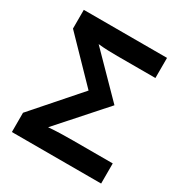

<svg xmlns="http://www.w3.org/2000/svg" viewBox="-166 -841 922 967"><g transform="rotate(30 294.5 -357.0)"><path d="M38 0H557V-117H325Q290 -117 254.5 -116Q219 -115 184 -112L418 -375L195 -602Q221 -599 250.5 -598Q280 -597 306 -597H528V-714H44V-605L268 -374L38 -112Z"/></g></svg>

Font: Noto Sans UI
Style: Bold
Weight: 700
Designer: Monotype Design Team
Foundry: Monotype Imaging Inc.
Version: Version 1.901